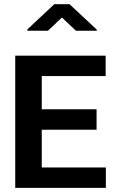

<svg xmlns="http://www.w3.org/2000/svg" viewBox="-20 -909 546 929"><path d="M447.3 -380.4V-281.2H182.1V-98.6H492.2V0H53.7V-639.6H491.2V-541H182.1V-380.4ZM448.2 -760.3H347.2L279.8 -824.2L211.9 -760.3H112.8V-767.1L242.7 -888.7H316.4L448.2 -765.6Z"/></svg>

Font: Yantramanav
Style: Bold
Weight: 700
Version: Version 1.001;PS 1.0;hotconv 1.0.72;makeotf.lib2.5.5900; ttf